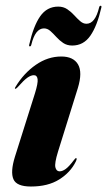

<svg xmlns="http://www.w3.org/2000/svg" viewBox="-20 -654 381 683"><path d="M192 -44.5Q202 -44.5 213.8 -53Q225.5 -61.5 242.5 -84Q248.5 -92 250.5 -91.5Q255.5 -91.5 249.5 -79Q230.5 -40.5 190.5 -15.5Q150.5 9.5 90 9.5Q39 9.5 27.8 -16.5Q16.5 -42.5 33 -96L104.5 -322.5Q115.5 -358 113.8 -372.2Q112 -386.5 100.5 -386.5Q90 -386.5 77.2 -377.5Q64.5 -368.5 42.5 -343.5Q37 -338 34.5 -338Q31 -338.5 35.5 -345.5Q64.5 -393.5 107.2 -423.2Q150 -453 198 -453Q241 -453 257.5 -425Q274 -397 257 -341L186.5 -115Q173.5 -73 177 -58.8Q180.5 -44.5 192 -44.5ZM236.9 -492Q218.4 -492 204.7 -501.2Q191.1 -510.5 180.3 -522.5Q169.5 -534.5 159.1 -543.8Q148.7 -553 136.4 -553Q105.5 -553 91.4 -495Q90.1 -489 86.1 -489Q82.6 -489 83.9 -495Q98.9 -561.5 122.9 -596Q147 -630.5 187.1 -630.5Q205.6 -630.5 219.3 -621.2Q233 -612 243.8 -600Q254.6 -588 265.2 -578.8Q275.7 -569.5 287.6 -569.5Q318.5 -569.5 332.6 -627.5Q334 -633.5 337.9 -633.5Q341.9 -633.5 340.6 -627.5Q325.6 -561.5 301.3 -526.8Q277.1 -492 236.9 -492Z"/></svg>

Font: Fraunces 144pt
Style: Bold Italic
Weight: 700
Italic angle: -16°
Version: Version 1.000;[b76b70a41]